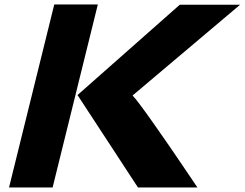

<svg xmlns="http://www.w3.org/2000/svg" viewBox="-20 -830 1083 850"><path d="M413.1 -810.1 212.9 0H20L220.2 -810.1ZM854 0H590.8L323.2 -409.2L775.9 -809.1H1043L566.9 -407.2Q586.4 -387.7 658.2 -285.9Q730 -184.1 792 -91.8Z"/></svg>

Font: Sinkin Sans 800 Black Italic
Style: Regular
Weight: 900
Italic angle: -112°
Designer: Keith Bates
Foundry: K-Type
Version: Sinkin Sans (version 1.0)  by Keith Bates   •   © 2014   www